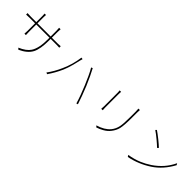

<svg xmlns="http://www.w3.org/2000/svg" viewBox="273 -2073 3415 3415"><g transform="rotate(45 1980.0 -365.5)"><path d="M838 -544Q874 -544 911 -548V-511Q874 -514 838 -514H692V-477Q692 -259 638 -154Q580 -43 422 29L395 3Q537 -57 592 -142Q662 -249 662 -469V-514H330V-326Q330 -297 333 -250H296Q300 -295 300 -326V-514H169Q132 -514 77 -511V-548Q134 -544 169 -544H300V-701Q300 -728 297 -756H333Q330 -731 330 -702V-544H662V-689Q662 -727 658 -760H696Q692 -727 692 -689V-544Z M1315 -666 1348 -660Q1341 -636 1335 -614Q1333 -608 1329 -589L1326 -574L1321 -556Q1311 -511 1301 -473Q1270 -360 1239 -289Q1176 -148 1091 -25L1061 -38Q1147 -152 1213 -304Q1289 -473 1315 -666ZM1633 -523Q1591 -613 1560 -664L1589 -675Q1620 -618 1657 -540Q1700 -450 1733 -370Q1765 -294 1802 -193Q1836 -100 1857 -34L1827 -25Q1811 -83 1774 -185Q1743 -267 1705 -360Q1669 -445 1633 -523Z M2244 -734Q2243 -724 2242 -701Q2241 -682 2241 -667V-337Q2241 -291 2244 -271H2207Q2211 -297 2211 -337V-667Q2211 -680 2210 -701Q2208 -723 2207 -734ZM2709 -741Q2706 -710 2706 -668V-542Q2706 -351 2686 -266Q2668 -192 2613 -122Q2571 -67 2500 -27Q2472 -11 2438 4Q2414 14 2380 26L2354 -1Q2511 -46 2591 -142Q2644 -207 2661 -292Q2676 -367 2676 -541V-668Q2676 -699 2672 -741Z M3306 -606Q3383 -544 3424 -504L3401 -481Q3358 -523 3287 -582Q3205 -650 3153 -684L3173 -705Q3225 -671 3306 -606ZM3372 -100Q3457 -136 3543 -193Q3748 -330 3846 -541L3865 -510Q3747 -291 3563 -170Q3369 -43 3147 1L3127 -31Q3257 -51 3372 -100Z"/></g></svg>

Font: Noto Sans CJK TC Thin
Style: Regular
Weight: 250
Designer: Ryoko NISHIZUKA ???? (kana & ideographs); Paul D. Hunt (Latin, Greek & Cyrillic); Wenlong ZHANG ??? (bopomofo); Sandoll 
Foundry: Adobe Systems Incorporated
Version: Version 1.004 January 19, 2016